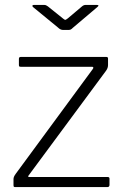

<svg xmlns="http://www.w3.org/2000/svg" viewBox="-20 -762 503 782"><path d="M36.5 -1.5C37.5 -0.5 39.3 0 42 0H417C423 0 426 -3 426 -9V-34C426 -38.7 423.7 -41 419 -41H100C94 -41 93 -43.3 97 -48L412 -474C417.3 -481.3 420 -489 420 -497V-523C420 -527.7 418 -530 414 -530H64C59.3 -530 57 -527.3 57 -522V-498C57 -494.7 57.5 -492.5 58.5 -491.5C59.5 -490.5 61.7 -490 65 -490H355C357.7 -490 359.3 -489.2 360 -487.5C360.7 -485.8 360 -483.7 358 -481L44 -54C38 -46 35 -39 35 -33V-8C35 -4.7 35.5 -2.5 36.5 -1.5ZM329 -742C323.7 -742 318.7 -740 314 -736L256 -687C250.7 -683 247.3 -681 246 -681C244 -681 240.7 -683 236 -687L175 -736C172.3 -738 169.8 -739.5 167.5 -740.5C165.2 -741.5 162.3 -742 159 -742H118C114.7 -742 112.7 -741 112 -739C111.3 -737 112.7 -734.7 116 -732L216 -650C222.7 -643.3 229.7 -640 237 -640H260C264.7 -640 268.5 -641.3 271.5 -644C274.5 -646.7 276.3 -648.3 277 -649L375 -732C379 -735.3 381 -737.7 381 -739C381 -741 378.7 -742 374 -742Z"/></svg>

Font: Libre Franklin ExtraLight
Style: Regular
Weight: 275
Designer: Pablo Impallari, Rodrigo Fuenzalida
Foundry: Impallari Type
Version: Version 1.002; ttfautohint (v1.5)